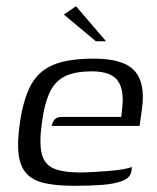

<svg xmlns="http://www.w3.org/2000/svg" viewBox="-20 -593 505 619"><path d="M220 6Q162 6 124 -2.5Q86 -11 65.5 -33.5Q45 -56 40 -95.5Q35 -135 44 -196Q55 -273 79.5 -318.5Q104 -364 152 -384Q200 -404 283 -404Q378 -404 413.5 -365Q449 -326 438 -244L430 -187H147Q149 -199 156 -207.5Q163 -216 179 -216H371L374 -245Q381 -304 359 -333.5Q337 -363 276 -363Q225 -363 192.5 -348.5Q160 -334 142 -298.5Q124 -263 115 -197Q106 -132 114.5 -97.5Q123 -63 153 -50Q183 -37 238 -37Q257 -37 282 -38.5Q307 -40 332.5 -42Q358 -44 377.5 -47.5Q397 -51 405 -55L404 -43Q403 -33 396 -24Q389 -15 372 -9Q348 0 310 3Q272 6 220 6ZM289 -460 186 -546 225 -573 322 -460Z"/></svg>

Font: Genos
Style: Italic
Weight: 400
Italic angle: -8°
Version: Version 1.010